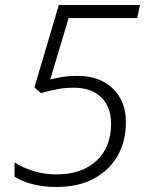

<svg xmlns="http://www.w3.org/2000/svg" viewBox="-20 -734 591 764"><path d="M203 10Q154 10 110.5 -1Q67 -12 38 -31V-88Q69 -67 113 -53.5Q157 -40 204 -40Q304 -40 363 -93.5Q422 -147 422 -242Q422 -308 383 -346.5Q344 -385 273 -385Q236 -385 207 -379Q178 -373 143 -364L117 -386L214 -714H537L526 -662H253L180 -418Q201 -423 227 -427.5Q253 -432 289 -432Q376 -432 428.5 -382Q481 -332 481 -248Q481 -174 449 -116Q417 -58 355 -24Q293 10 203 10Z"/></svg>

Font: Noto Sans Light
Style: Italic
Weight: 300
Italic angle: -12°
Designer: Monotype Design Team
Foundry: Monotype Imaging Inc.
Version: Version 2.013; ttfautohint (v1.8.4.7-5d5b)